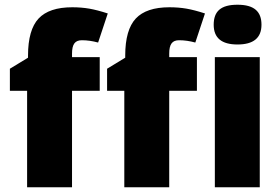

<svg xmlns="http://www.w3.org/2000/svg" viewBox="-20 -796 1191 816"><path d="M403.8 -553.2H286.1V-567.9C286.1 -608.4 298.8 -625 328.1 -625C350.6 -625 373.5 -621.6 397 -615.2L438 -738.8C408.2 -748.5 381.8 -755.4 359.4 -759.3C336.4 -763.2 312.5 -765.1 287.1 -765.1C221.2 -765.1 173.8 -749 144 -717.3C114.3 -685.5 99.1 -632.8 99.1 -560.1V-550.8L22 -503.9V-410.2H95.2V0H286.1V-410.2H403.8ZM816.9 -553.2H699.2V-567.9C699.2 -608.4 711.9 -625 741.2 -625C763.7 -625 786.6 -621.6 810.1 -615.2L851.1 -738.8C821.3 -748.5 794.9 -755.4 772.5 -759.3C749.5 -763.2 725.6 -765.1 700.2 -765.1C634.3 -765.1 586.9 -749 557.1 -717.3C527.3 -685.5 512.2 -632.8 512.2 -560.1V-550.8L435.1 -503.9V-410.2H508.3V0H699.2V-410.2H816.9ZM1084 -553.2H893.1V0H1084ZM888.2 -690.9C888.2 -634.8 921.9 -606.9 989.3 -606.9C1057.1 -606.9 1091.3 -634.8 1091.3 -690.9C1091.3 -747.1 1060.1 -775.9 989.3 -775.9C918.5 -775.9 888.2 -748 888.2 -690.9Z"/></svg>

Font: Sahel Black
Style: Bold
Weight: 900
Foundry: Saber Rastikerdar (saber.rastikerdar@gmail.com)
Version: Version 3.4.0